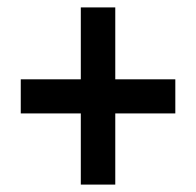

<svg xmlns="http://www.w3.org/2000/svg" viewBox="-20 -613 530 518"><path d="M198 -307H36V-399H198V-593H291V-399H453V-307H291V-115H198Z"/></svg>

Font: Noto Sans Sinhala Condensed SemiBold
Style: Regular
Weight: 600
Width: 3
Designer: Jelle Bosma - Monotype Design Team
Foundry: Monotype Imaging Inc.
Version: Version 2.006; ttfautohint (v1.8.4.7-5d5b)